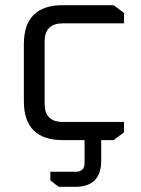

<svg xmlns="http://www.w3.org/2000/svg" viewBox="-20 -540 544 740"><path d="M72 -150V-370Q72 -520 222 -520H418L458 -490V-450H222Q152 -450 152 -380V-140Q152 -70 222 -70H458V-30L418 0H222Q72 0 72 -150ZM174 122H272Q306 122 306 88V-35H370V80Q370 180 270 180H206L174 155Z"/></svg>

Font: Oxanium ExtraLight
Style: Regular
Weight: 400
Version: Version 2.000